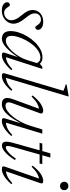

<svg xmlns="http://www.w3.org/2000/svg" viewBox="635 -1385 760 2070"><g transform="rotate(90 1015.0 -350.0)"><path d="M34.5 -77Q41 -77 47.2 -68.2Q53.5 -59.5 64.5 -44Q85.5 -14.5 115.5 -14.5Q150.5 -14.5 174.5 -36.5Q198.5 -58.5 198.5 -92.5Q198.5 -115 187 -140.2Q175.5 -165.5 143 -205Q110 -244.5 98.8 -270.5Q87.5 -296.5 87.5 -319Q87.5 -371.5 123.2 -403.8Q159 -436 214.5 -436Q258 -436 280 -418.5Q302 -401 302 -380Q302 -367.5 294.2 -359Q286.5 -350.5 272.5 -350.5Q267.5 -350.5 261.8 -358.8Q256 -367 245 -381.5Q223 -411.5 193.5 -411.5Q163 -411.5 143.5 -393.8Q124 -376 124 -341.5Q124 -323 135.5 -300.5Q147 -278 178 -240Q209 -202 222.2 -172.5Q235.5 -143 235.5 -116Q235.5 -82.5 217.5 -53.8Q199.5 -25 167.5 -7.5Q135.5 10 93.5 10Q48.5 10 26.2 -7.8Q4 -25.5 4 -46Q4 -59 12.8 -68Q21.5 -77 34.5 -77Z M550.5 -27 595.5 -162Q543 -82 492 -36.2Q441 9.5 399.5 9.5Q315 9.5 315 -85Q315 -126 330.2 -172.8Q345.5 -219.5 372.5 -264.8Q399.5 -310 435.5 -347Q471.5 -384 513.2 -406Q555 -428 599.5 -428Q624 -428 640.5 -420.2Q657 -412.5 669 -398.5L669.5 -400.5L699.5 -426H723L596.5 -34Q620 -34.5 651.8 -49.2Q683.5 -64 725.5 -103L736.5 -91Q683.5 -34 644.8 -12Q606 10 577 10Q554.5 10 549 1.2Q543.5 -7.5 550.5 -27ZM366.5 -95.5Q366.5 -33 420.5 -33Q444.5 -33 474.5 -52Q504.5 -71 534.8 -104Q565 -137 590 -178.8Q615 -220.5 628.5 -265.5L660 -368Q652 -385 638.5 -395.2Q625 -405.5 602.5 -405.5Q565.5 -405.5 530.5 -383.5Q495.5 -361.5 465.8 -326Q436 -290.5 413.8 -248.8Q391.5 -207 379 -166.5Q366.5 -126 366.5 -95.5Z M959 -653.5Q933 -666.5 889 -679L891.5 -688L1011.5 -709.5H1021L819.5 -34Q843 -35 874.8 -49.5Q906.5 -64 948 -103L959 -91Q907.5 -33.5 868.8 -11.8Q830 10 801 10Q778.5 10 772.2 2.2Q766 -5.5 772 -25Z M1257 -25 1309 -194Q1266 -114 1230.5 -69.5Q1195 -25 1164.2 -7.5Q1133.5 10 1103.5 10Q1036 10 1036 -49Q1036 -73 1050 -111.5L1152.5 -390.5Q1128 -388 1095.5 -370.5Q1063 -353 1021 -310.5L1009 -321.5Q1063 -388 1104.2 -412Q1145.5 -436 1174.5 -436Q1190 -436 1198.8 -427Q1207.5 -418 1201 -401L1091.5 -100.5Q1083 -78 1083 -62Q1083 -29.5 1121.5 -29.5Q1148 -29.5 1178.2 -51Q1208.5 -72.5 1238.8 -110.2Q1269 -148 1295 -197.5Q1321 -247 1338 -303L1375.5 -426H1421L1302.5 -34Q1326 -34 1359 -48.2Q1392 -62.5 1435.5 -103L1446.5 -91Q1394 -33.5 1355 -11.8Q1316 10 1287 10Q1262 10 1256.5 2.2Q1251 -5.5 1257 -25Z M1565 -111.5Q1554 -71.5 1554 -53.5Q1554 -32.5 1569.5 -32.5Q1589 -32.5 1623.2 -62Q1657.5 -91.5 1690 -141L1705.5 -131Q1662 -61 1621.2 -25.8Q1580.5 9.5 1550.5 9.5Q1530 9.5 1518.8 -1.8Q1507.5 -13 1507.5 -39.5Q1507.5 -65.5 1519.5 -108L1600.5 -397H1520L1527.5 -426H1608.5L1633 -513H1678.5L1654 -426H1749L1743.5 -397H1645.5Z M1939.5 -663Q1939.5 -681.5 1952.2 -694.2Q1965 -707 1985 -707Q2006 -707 2018.2 -694.2Q2030.5 -681.5 2030.5 -663Q2030.5 -643.5 2018.2 -630.5Q2006 -617.5 1985 -617.5Q1965 -617.5 1952.2 -630.5Q1939.5 -643.5 1939.5 -663ZM1777.5 -25 1905 -390Q1881 -387.5 1849.5 -370Q1818 -352.5 1777 -310.5L1766 -321.5Q1819.5 -389 1860 -412.5Q1900.5 -436 1928.5 -436Q1949.5 -436 1954.8 -427.8Q1960 -419.5 1953.5 -401L1827 -34.5Q1850.5 -35.5 1882 -50.2Q1913.5 -65 1955 -103L1965.5 -91Q1913 -33.5 1874 -11.8Q1835 10 1806.5 10Q1782 10 1776.5 2Q1771 -6 1777.5 -25Z"/></g></svg>

Font: Newsreader 16pt Light
Style: Italic
Weight: 300
Italic angle: -17°
Designer: Hugues Gentile
Foundry: Production Type
Version: Version 1.003; ttfautohint (v1.8.3)